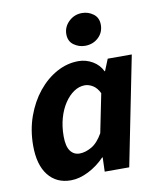

<svg xmlns="http://www.w3.org/2000/svg" viewBox="-82 -783 717 860"><g transform="rotate(-10 276.0 -352.5)"><path d="M171.1 12Q106 12 68.5 -35.3Q31.1 -82.7 31.1 -169.8Q31.1 -240.8 53.1 -302.4Q75.1 -363.9 112.4 -410Q149.6 -456 197.1 -482Q244.6 -508 296.2 -508Q330 -508 359.9 -490.7Q389.8 -473.3 404.2 -443H406.2L427.7 -496H537.2L438.1 0H326.6L328.8 -64.6H326.4Q292.9 -29.8 251.3 -8.9Q209.7 12 171.1 12ZM230.8 -99.5Q256 -99.5 284.5 -115.4Q313 -131.2 336.8 -173L372.3 -348.8Q360.2 -374.1 341.9 -385.3Q323.5 -396.5 305.6 -396.5Q279.6 -396.5 255.9 -380.5Q232.1 -364.6 213.3 -336.3Q194.4 -308 183.6 -269.9Q172.9 -231.8 172.9 -187.6Q172.9 -142 188.5 -120.8Q204 -99.5 230.8 -99.5ZM338.2 -570.3Q310.6 -570.3 287.3 -587Q264.1 -603.6 264.1 -636.2Q264.1 -669.1 289.2 -693.3Q314.3 -717.4 349.5 -717.4Q378 -717.4 400.8 -700.4Q423.7 -683.3 423.7 -651.2Q423.7 -616.2 399.1 -593.3Q374.5 -570.3 338.2 -570.3Z"/></g></svg>

Font: Source Sans 3 VF
Style: Italic
Weight: 200
Italic angle: -11°
Designer: Paul D. Hunt
Foundry: Adobe Systems Incorporated
Version: Version 3.042;hotconv 1.0.118;makeotfexe 2.5.65603